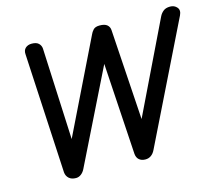

<svg xmlns="http://www.w3.org/2000/svg" viewBox="-108 -910 1197 1049"><g transform="rotate(-15 491.0 -386.0)"><path d="M198 0Q173 0 158.5 -13Q144 -26 142 -47L106 -724Q104 -747 117.5 -759.5Q131 -772 153 -772Q180 -772 192.5 -759.5Q205 -747 206 -730L231 -183L217 -186L486 -737Q490 -747 501 -759.5Q512 -772 537 -772Q566 -772 579.5 -760.5Q593 -749 594 -730L629 -186L613 -190L876 -734Q884 -750 898 -761Q912 -772 936 -772Q960 -772 974.5 -755Q989 -738 976 -711L646 -39Q637 -20 623 -10Q609 0 591 0Q569 0 555.5 -11.5Q542 -23 540 -45L506 -593L521 -589L249 -38Q241 -21 227.5 -10.5Q214 0 198 0Z"/></g></svg>

Font: Edu VIC WA NT Beginner SemiBold
Style: Regular
Weight: 600
Designer: Tina and Corey Anderson
Foundry: Google for Education
Version: Version 1.003